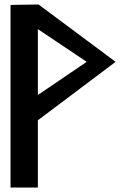

<svg xmlns="http://www.w3.org/2000/svg" viewBox="-20 -842 561 857"><path d="M149 -712 367 -566 149 -418ZM27 -820V-5H149V-305L496 -566L152 -822Z"/></svg>

Font: Ny Stormning
Style: Fi
Weight: 300
Designer: Robert Jablonski, Mew Too
Foundry: Cannot Into Space Fonts
Version: Version 0.90